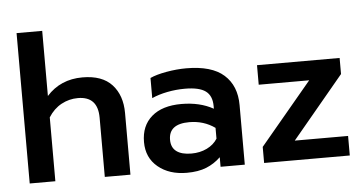

<svg xmlns="http://www.w3.org/2000/svg" viewBox="-51 -832 1776 940"><g transform="rotate(-5 836.5 -362.0)"><path d="M60 -739H186V-419Q254 -495 362 -495Q459 -495 507 -442.5Q555 -390 555 -303V0H429V-291Q429 -396 331 -396Q288 -396 250 -375.5Q212 -355 186 -314V0H60Z M635 -153Q635 -233 687 -278Q739 -323 833 -323Q924 -323 990 -286V-299Q990 -350 958.5 -373Q927 -396 857 -396Q813 -396 770 -387.5Q727 -379 694 -364V-463Q724 -477 774.5 -486Q825 -495 872 -495Q997 -495 1057 -441.5Q1117 -388 1117 -293V0H998V-47Q967 -17 927.5 -1Q888 15 831 15Q745 15 690 -30.5Q635 -76 635 -153ZM990 -139V-192Q935 -231 864 -231Q763 -231 763 -153Q763 -115 788.5 -96Q814 -77 862 -77Q904 -77 938 -93.5Q972 -110 990 -139Z M1212 -79 1467 -384H1219V-480H1625V-401L1371 -96H1633V0H1212Z"/></g></svg>

Font: Prompt Medium
Style: Regular
Weight: 500
Designer: Katatrad Team
Foundry: CadsonDemak
Version: Version 1.000